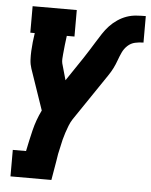

<svg xmlns="http://www.w3.org/2000/svg" viewBox="-53 -574 646 823"><g transform="rotate(5 270.5 -162.5)"><path d="M23 205V91H80Q89 46 100 0.5Q111 -45 132 -88L72 -263Q66 -281 65 -300Q64 -319 65 -338Q66 -357 68 -376.5Q70 -396 73 -415V-416Q73 -416 73 -416Q73 -416 73 -416H54V-530H244V-416H211Q210 -406 208.5 -396Q207 -386 206 -376Q205 -366 204 -356Q203 -346 202 -336Q201 -326 200.5 -316Q200 -306 202 -297L222 -226L290 -327Q302 -345 313.5 -363.5Q325 -382 336.5 -400.5Q348 -419 360 -437.5Q372 -456 387 -472Q402 -488 420.5 -500.5Q439 -513 459 -520Q479 -527 500 -528.5Q521 -530 541 -530V-416Q523 -416 505 -412Q487 -408 473 -395Q459 -382 451 -364.5Q443 -347 437 -330Q431 -313 422.5 -296Q414 -279 403 -263L267 -62Q258 -48 252 -32.5Q246 -17 241 -2Q236 13 232 28.5Q228 44 225 60Q221 76 218 91.5Q215 107 213 123L199 205Z"/></g></svg>

Font: Iosevka Curly Slab HvObl
Style: Regular
Weight: 900
Italic angle: -9°
Monospace: yes
Designer: Belleve Invis
Foundry: Belleve Invis
Version: Version 11.1.0; ttfautohint (v1.8.3)